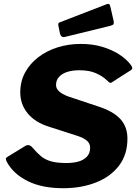

<svg xmlns="http://www.w3.org/2000/svg" viewBox="-20 -984 730 1014"><path d="M541 -563Q522 -581 487.5 -597Q453 -613 399 -613Q362 -613 334.5 -604Q307 -595 291.5 -577.5Q276 -560 276 -536Q276 -520 285.5 -508.5Q295 -497 310 -488.5Q325 -480 342 -474L498 -422Q577 -397 615 -356Q653 -315 653 -252Q653 -167 608 -108.5Q563 -50 486 -20Q409 10 314 10Q202 10 126.5 -27.5Q51 -65 16 -129Q11 -139 11 -145Q11 -151 20 -156L113 -213Q126 -220 135.5 -216.5Q145 -213 152 -204Q175 -177 196.5 -159Q218 -141 249.5 -132Q281 -123 332 -123Q365 -123 393 -130.5Q421 -138 438.5 -156Q456 -174 456 -204Q456 -226 439 -241Q422 -256 387 -267L241 -314Q166 -337 126.5 -385Q87 -433 87 -496Q87 -554 112.5 -601Q138 -648 182.5 -682Q227 -716 284.5 -734Q342 -752 406 -752Q470 -752 521 -736.5Q572 -721 610.5 -696Q649 -671 671 -641Q678 -632 678.5 -625.5Q679 -619 672 -614L569 -548Q563 -544 556 -549.5Q549 -555 541 -563ZM580 -874Q582 -863 580 -857.5Q578 -852 564 -848L323 -789Q312 -786 305.5 -791.5Q299 -797 297 -806L289 -845Q285 -861 293 -865L544 -962Q550 -965 555.5 -962.5Q561 -960 563 -948Z"/></svg>

Font: Libre Franklin Thin ExtraBold
Style: Italic
Weight: 800
Italic angle: -8°
Version: Version 2.000